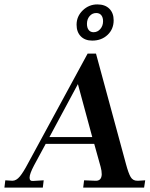

<svg xmlns="http://www.w3.org/2000/svg" viewBox="-69 -850 681 870"><path d="M-13 -31Q5 -31 21 -50.5Q37 -70 57 -108L328 -607H366L502 -106Q513 -65 523 -48Q533 -31 553 -31H558L589 -33L584 0H308L312 -33L362 -31Q391 -29 392 -60Q392 -76 387 -94L358 -198H138L85 -100Q65 -62 65 -45Q65 -29 80 -30L129 -33L125 0H-49L-45 -33ZM284 -469 155 -229H349ZM278 -738Q278 -776 306 -803Q334 -830 372 -830Q407 -830 426.5 -810.5Q446 -791 446 -758Q446 -718 418.5 -692Q391 -666 349 -666Q316 -666 297 -685.5Q278 -705 278 -738ZM398 -754Q398 -771 390 -781Q382 -791 367 -791Q349 -791 337 -777Q325 -763 325 -742Q325 -724 333 -714Q341 -704 355 -704Q373 -704 385.5 -718.5Q398 -733 398 -754Z"/></svg>

Font: Unna Medium
Style: Italic
Weight: 500
Italic angle: -8.05°
Designer: Jorge de Buen Unna
Foundry: Omnibus-Type
Version: Version 2.008